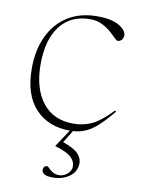

<svg xmlns="http://www.w3.org/2000/svg" viewBox="-85 -580 637 870"><g transform="rotate(10 233.5 -145.0)"><path d="M219.5 232.5Q190.5 232.5 179.2 224.8Q168 217 168 205.5Q168 198.5 172.5 192.5Q177 186.5 185.5 186.5Q189.5 186.5 196.2 194Q203 201.5 215 209.2Q227 217 246 217Q266.5 217 283.5 202.2Q300.5 187.5 300.5 166Q300.5 144.5 281.2 125.8Q262 107 206.5 90.5V88.5L258.5 10Q159 10 99.5 -53.5Q40 -117 40 -239Q40 -322.5 69.8 -386.2Q99.5 -450 156 -486Q212.5 -522 291.5 -522Q358.5 -522 392.8 -501.5Q427 -481 427 -456.5Q427 -445.5 419.5 -437Q412 -428.5 401 -428.5Q396 -428.5 385 -439.8Q374 -451 356.8 -466Q339.5 -481 316 -492.2Q292.5 -503.5 263 -503.5Q174 -503.5 125 -440.5Q76 -377.5 76 -264.5Q76 -152.5 126.2 -88.2Q176.5 -24 268 -24Q315.5 -24 354.8 -43Q394 -62 445 -115.5L450 -111Q414.5 -68 386.5 -42.2Q358.5 -16.5 331.8 -4.5Q305 7.5 273 9.5L238 66.5Q291.5 85 309.5 105.5Q327.5 126 327.5 147Q327.5 186 296 209.2Q264.5 232.5 219.5 232.5Z"/></g></svg>

Font: Newsreader Display ExtraLight
Style: Regular
Weight: 275
Designer: Hugues Gentile
Foundry: Production Type
Version: Version 1.002